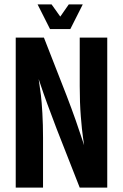

<svg xmlns="http://www.w3.org/2000/svg" viewBox="-20 -859 563 879"><path d="M209 -726 152 -839H216L256 -783L295 -839H359L302 -726ZM345 -687H471V0H345L239 -270Q216 -330 197 -382Q178 -434 168 -464.5Q158 -495 157 -497Q157 -495 160.5 -472.5Q164 -450 167.5 -421.5Q171 -393 174 -340.5Q177 -288 177 -229V0H52V-687H181L285 -421Q308 -361 326.5 -308.5Q345 -256 354.5 -226Q364 -196 365 -194Q365 -196 360 -229.5Q355 -263 350 -326Q345 -389 345 -465Z"/></svg>

Font: Khand ExtraBold
Style: Regular
Weight: 800
Designer: Sanchit Sawaria and Jyotish Sonowal (Devanagari), Satya Rajpurohit (Latin)
Foundry: Indian Type Foundry
Version: Version 2.000;PS 1.0;hotconv 1.0.79;makeotf.lib2.5.61930